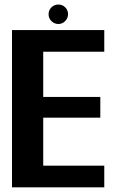

<svg xmlns="http://www.w3.org/2000/svg" viewBox="-20 -804 507 824"><path d="M31.5 0H427.5V-93H165.5V-299H410.5V-388H165.5V-582H427.5V-675H31.5ZM230.5 -701Q247.5 -701 259.8 -713.5Q272 -726 272 -743Q272 -760.5 260 -772.5Q248 -784.5 230.5 -784.5Q213 -784.5 200.8 -772.5Q188.5 -760.5 188.5 -743Q188.5 -725.5 201 -713.2Q213.5 -701 230.5 -701Z"/></svg>

Font: Anybody SemiCondensed SemiBold
Style: Regular
Weight: 600
Width: 4
Version: Version 1.113;gftools[0.9.25]